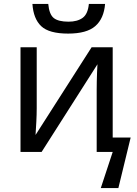

<svg xmlns="http://www.w3.org/2000/svg" viewBox="-20 -778 699 983"><path d="M329 -606Q231 -606 191 -644Q151 -682 146 -758H227Q232 -704 255.5 -685.5Q279 -667 331 -667Q376 -667 403 -686.5Q430 -706 435 -758H518Q512 -683 468 -644.5Q424 -606 329 -606ZM496 185 557 0H475V-317Q475 -337 475.5 -362Q476 -387 477 -410.5Q478 -434 479 -449L193 0H85V-536H168V-224Q168 -192 166 -154.5Q164 -117 162 -87L449 -536H557V-74H649L586 185Z"/></svg>

Font: Go Noto Kurrent-Regular
Style: Regular
Weight: 400
Designer: Monotype Design Team
Foundry: Monotype Imaging Inc.
Version: Version 2.012; ttfautohint (v1.8.4.7-5d5b)